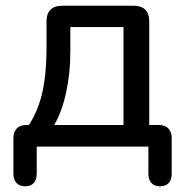

<svg xmlns="http://www.w3.org/2000/svg" viewBox="-20 -507 640 664"><path d="M26.4 94V-29.2Q26.4 -51.2 38.2 -63Q50 -74.8 72 -74.8H122.4L66.4 -55.2Q106.2 -108.3 123.5 -175.4Q140.9 -242.4 140.9 -344.8V-433.9Q140.9 -459.7 154.6 -473.4Q168.3 -487.1 194 -487.1H442.9Q468.7 -487.1 482.4 -473.4Q496.1 -459.7 496.1 -433.9V-31.4L452.7 -74.8H528.2Q550.2 -74.8 562 -63Q573.8 -51.2 573.8 -29.2V94Q573.8 114.6 563.5 125.9Q553.2 137.3 533.5 137.3Q513.9 137.3 503.6 125.9Q493.2 114.6 493.2 94V0H107V94Q107 114.6 96.6 125.9Q86.3 137.3 67.3 137.3Q47.7 137.3 37 125.9Q26.4 114.6 26.4 94ZM407.1 -74.8V-413.5H223.2V-326.6Q223.2 -254 208.8 -187.9Q194.5 -121.7 167.7 -74.8Z"/></svg>

Font: SN Pro Thin
Style: Regular
Weight: 200
Designer: Tobias Whetton
Foundry: Supernotes
Version: Version 1.003;Glyphs 3.3 (3324)